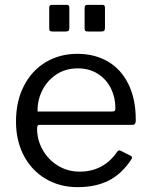

<svg xmlns="http://www.w3.org/2000/svg" viewBox="-20 -762 621 792"><path d="M133 -232Q133 -184 156.5 -143Q180 -102 220 -78Q260 -54 308 -54Q408 -54 464 -137Q468 -141 471 -141.5Q474 -142 478 -140L520 -119Q528 -114 522 -105Q483 -45 429 -17.5Q375 10 300 10Q227 10 169 -24Q111 -58 78.5 -119.5Q46 -181 46 -260Q46 -345 79 -408.5Q112 -472 169.5 -506Q227 -540 299 -540Q371 -540 425.5 -508Q480 -476 510 -414.5Q540 -353 540 -269V-265Q540 -256 537 -251.5Q534 -247 525 -247H142Q133 -247 133 -232ZM439 -302Q450 -302 453 -304.5Q456 -307 456 -316Q456 -360 437.5 -397.5Q419 -435 383.5 -457.5Q348 -480 301 -480Q250 -480 212 -454.5Q174 -429 154 -388.5Q134 -348 135 -302ZM266 -647Q266 -638 262.5 -635Q259 -632 250 -632H197Q189 -632 186 -634.5Q183 -637 183 -645V-729Q183 -736 185.5 -739Q188 -742 194 -742H255Q261 -742 263.5 -739.5Q266 -737 266 -730ZM413 -647Q413 -638 409.5 -635Q406 -632 396 -632H344Q335 -632 332 -634.5Q329 -637 329 -645V-729Q329 -742 340 -742H402Q408 -742 410.5 -739.5Q413 -737 413 -730Z"/></svg>

Font: Libre Franklin
Style: Regular
Weight: 400
Designer: Pablo Impallari, Rodrigo Fuenzalida
Foundry: Impallari Type
Version: Version 1.001; ttfautohint (v1.4.1)